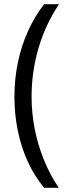

<svg xmlns="http://www.w3.org/2000/svg" viewBox="-20 -740 331 918"><path d="M49 -277Q49 -362 65.5 -441.5Q82 -521 114 -591.5Q146 -662 191 -720H262Q197 -622 164 -509.5Q131 -397 131 -278Q131 -200 146 -123.5Q161 -47 190 24.5Q219 96 261 158H191Q144 101 112.5 32Q81 -37 65 -115.5Q49 -194 49 -277Z"/></svg>

Font: Noto Sans Thai ExtraCondensed
Style: Regular
Weight: 400
Width: 2
Designer: Monotype Design Team
Foundry: Monotype Imaging Inc.
Version: Version 2.002